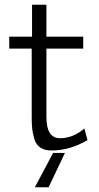

<svg xmlns="http://www.w3.org/2000/svg" viewBox="-20 -627 419 810"><path d="M19 -421.9V-472.2H115.2V-606.9H175.8V-472.2H331.1V-421.9H175.8V-133.8Q175.8 -43.9 232.9 -43.9Q288.1 -43.9 335.9 -85L349.1 -36.1Q275.9 7.8 195.8 7.8Q168 7.8 149.9 -4.6Q131.8 -17.1 125 -40.5Q118.2 -64 116 -82.5Q113.8 -101.1 113.8 -127.9V-421.9ZM127 163.1 204.1 18.1H253.9L185.1 163.1Z"/></svg>

Font: CMU Bright
Style: Roman
Weight: 500
Version: Version 0.7.0